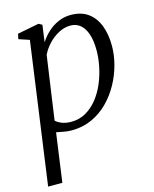

<svg xmlns="http://www.w3.org/2000/svg" viewBox="-120 -637 782 972"><g transform="rotate(-15 271.0 -151.0)"><path d="M10 254 113 -487.5 57.5 -506 63 -533 176 -555 194 -545 182 -456.5Q198.5 -483 223 -505.8Q247.5 -528.5 278.5 -542.2Q309.5 -556 344 -556Q399.5 -556 435.5 -529.8Q471.5 -503.5 489 -457.2Q506.5 -411 506.5 -351Q506.5 -303.5 493.2 -253.2Q480 -203 454.2 -156Q428.5 -109 391.2 -71.5Q354 -34 305.8 -12Q257.5 10 199 10Q180 10 159.5 6.2Q139 2.5 120 -1.5L84.5 254ZM128 -60Q143 -46.5 163.5 -39.5Q184 -32.5 208.5 -32.5Q251 -32.5 285.5 -52.2Q320 -72 346.2 -105Q372.5 -138 390 -179.2Q407.5 -220.5 416.5 -264.5Q425.5 -308.5 425.5 -349.5Q425.5 -399.5 414 -434Q402.5 -468.5 381 -486.5Q359.5 -504.5 329.5 -504.5Q297 -504.5 266.5 -488Q236 -471.5 212.2 -445.8Q188.5 -420 175.5 -392.5Z"/></g></svg>

Font: Merriweather 48pt Light
Style: Italic
Weight: 300
Italic angle: -7.8°
Version: Version 2.101